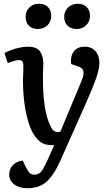

<svg xmlns="http://www.w3.org/2000/svg" viewBox="-20 -771 587 1020"><path d="M312 57Q297 93 280 124Q263 155 242.5 179Q222 203 193.5 216Q165 229 126 229Q83 229 56 209Q29 189 29 156Q29 126 48.5 106Q68 86 101 82L115 113Q124 128 130 138Q136 148 143.5 152.5Q151 157 162 157Q178 157 189 149.5Q200 142 210.5 123.5Q221 105 235 74L268 0H255Q221 0 199 -14Q177 -28 158 -59Q141 -87 128.5 -130.5Q116 -174 109 -229.5Q102 -285 102 -349Q102 -360 103 -373Q104 -386 104 -399.5Q104 -413 104 -423Q104 -439 98 -445.5Q92 -452 81 -452Q71 -452 52.5 -446.5Q34 -441 21 -436L4 -489Q16 -496 36.5 -504Q57 -512 81.5 -517.5Q106 -523 129 -523Q173 -523 191.5 -499Q210 -475 210 -436Q210 -425 209.5 -412.5Q209 -400 208.5 -386.5Q208 -373 208 -356Q208 -300 212 -254.5Q216 -209 224 -173Q232 -137 245 -108Q252 -92 258 -84Q264 -76 271 -73Q278 -70 286 -70H300L411 -336Q422 -361 423.5 -377Q425 -393 418 -403Q411 -413 393 -419L358 -431Q353 -472 372 -497.5Q391 -523 430 -523Q455 -523 472 -512Q489 -501 498.5 -482Q508 -463 508 -437Q508 -421 504 -402Q500 -383 491.5 -358Q483 -333 470 -301Q457 -269 438 -226ZM116 -682Q116 -711 136 -731Q156 -751 186 -751Q218 -751 235 -733.5Q252 -716 252 -687Q252 -656 232 -636.5Q212 -617 181 -617Q151 -617 133.5 -634.5Q116 -652 116 -682ZM321 -682Q321 -711 341.5 -731Q362 -751 393 -751Q423 -751 440.5 -733.5Q458 -716 458 -687Q458 -657 438 -637Q418 -617 388 -617Q357 -617 339 -634.5Q321 -652 321 -682Z"/></svg>

Font: Literata Medium
Style: Italic
Weight: 500
Italic angle: -2°
Designer: Latin by Veronika Burian and Jose Scaglione. Greek by Irene Vlachou. Cyrillic by Vera Evstafieva
Foundry: TypeTogether
Version: Version 3.103;gftools[0.9.29]